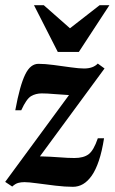

<svg xmlns="http://www.w3.org/2000/svg" viewBox="-20 -708 442 740"><path d="M27.1 11 0 -7 245.9 -341.6Q213.8 -343.3 187.8 -345.6Q161.7 -348 140.9 -348Q117.9 -348 99.9 -337.5Q81.9 -327 61.9 -283H38.9Q47.9 -332 57.4 -366Q66.9 -400 77.3 -421.2Q87.7 -442.4 100.4 -452.2Q113.1 -462 128.1 -462Q153.1 -462 187.1 -457.5Q221 -453 252.9 -448.5Q284.9 -444 303.9 -444Q338.9 -444 356.9 -463L382.9 -444.1L133.9 -105.4Q174.7 -104.4 208.6 -101.7Q242.5 -99 267 -99Q302 -99 321.5 -113.5Q341 -128 357 -175H381Q373 -124 361 -88.5Q349 -53 333.6 -31Q318.1 -9 300.1 1.5Q282.1 12 261.1 12Q231.1 12 193.4 7.5Q155.6 3 122.9 -1.5Q90.1 -6 74.1 -6Q61.1 -6 50.1 -3Q39.1 0 27.1 11ZM202.7 -507.9 111 -688H148.7L249.7 -599L364 -688H401.7L283.9 -507.9Z"/></svg>

Font: Ancizar Serif Light
Style: Italic
Weight: 300
Italic angle: -4°
Designer: Cesar Puertas, Viviana Monsalve, Julian Moncada, Julian Prieto, Jose Castro, Felipe Aragon, Mariel Hernandez, Sara Alarc
Version: Version 8.100